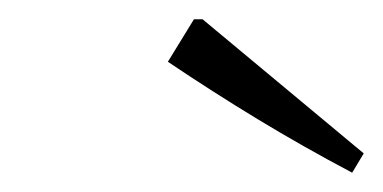

<svg xmlns="http://www.w3.org/2000/svg" viewBox="-20 -745 397 199"><path d="M345 -566Q294 -593 247 -621.5Q200 -650 154 -681L181 -725H190L357 -586Z"/></svg>

Font: Piazzolla 8pt ExtraLight
Style: Italic
Weight: 250
Italic angle: -11.3°
Designer: Juan Pablo del Peral
Foundry: Huerta Tipografica
Version: Version 2.001